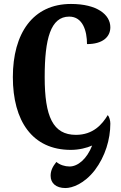

<svg xmlns="http://www.w3.org/2000/svg" viewBox="-20 -748 613 971"><path d="M311 203C345 203 406 182 460 112C512 43 538 -43 538 -123C538 -138 533 -157 525 -166C497 -119 451 -66 364 -66C248 -66 206 -158 206 -358C206 -552 236 -664 330 -664C399 -664 420 -591 420 -525C499 -525 538 -561 538 -610C538 -674 471 -728 339 -728C146 -728 45 -579 45 -358C45 -137 143 10 338 10C380 10 419 0 446 -12C419 57 373 94 332 94C308 94 283 86 265 71C246 95 236 115 236 141C236 178 263 203 311 203Z"/></svg>

Font: Noto Serif Georgian ExtraCondensed ExtraBold
Style: Regular
Weight: 800
Width: 2
Designer: Monotype Design Team, Akaki Razmadze
Foundry: Google LLC
Version: Version 2.003